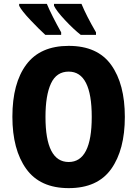

<svg xmlns="http://www.w3.org/2000/svg" viewBox="-20 -962 709 992"><path d="M625 -358Q625 -528 554.5 -626.5Q484 -725 335 -725Q188 -725 116 -628.5Q44 -532 44 -359Q44 -189 115.5 -89.5Q187 10 335 10Q484 10 554.5 -89Q625 -188 625 -358ZM215 -358Q215 -470 243.5 -531Q272 -592 335 -592Q454 -592 454 -358Q454 -125 335 -125Q215 -125 215 -358ZM222 -942H79V-932Q92 -906 137.5 -858Q183 -810 214 -782H296V-795Q274 -834 254 -873.5Q234 -913 222 -942ZM401 -942H259V-932Q272 -905 316 -858Q360 -811 397 -782H476V-795Q426 -881 401 -942Z"/></svg>

Font: Noto Sans Display SemiCondensed Extra
Style: Regular
Weight: 800
Width: 4
Designer: Monotype Design Team
Foundry: Monotype Imaging Inc.
Version: Version 1.900